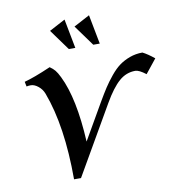

<svg xmlns="http://www.w3.org/2000/svg" viewBox="-79 -763 780 838"><g transform="rotate(-10 311.5 -344.0)"><path d="M527.3 -417.5Q486.8 -417.5 455.1 -389.6Q423.3 -361.8 387.7 -300.3L212.9 2.4H182.1Q182.1 -233.9 124.5 -387.2Q116.7 -407.7 99.9 -421.1Q83 -434.6 67.4 -434.6Q57.1 -434.6 48.3 -432.6L43.9 -454.1Q86.9 -465.3 162.1 -498Q176.3 -488.3 184.8 -478Q193.4 -467.8 204.1 -445.8Q254.4 -343.8 264.6 -150.4L356.4 -309.6Q376.5 -344.2 391.6 -367.4Q406.7 -390.6 427.7 -416.3Q448.7 -441.9 468.8 -456.5Q488.8 -471.2 515.4 -481Q542 -490.7 571.8 -490.7Q594.2 -479.5 623 -456.1L573.7 -394.5Q543.9 -417.5 527.3 -417.5ZM287.1 -561.5H258.3L191.4 -653.8L262.2 -691.4ZM395.5 -561.5H366.7L299.8 -653.8L370.6 -691.4Z"/></g></svg>

Font: Flanker
Style: Italic
Weight: 400
Italic angle: -12°
Designer: Flanker
Version: Version 2.027